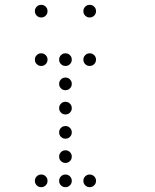

<svg xmlns="http://www.w3.org/2000/svg" viewBox="-20 -796 640 792"><path d="M149 -776Q139 -776 131.5 -768.5Q124 -761 124 -751V-749Q124 -739 131.5 -731.5Q139 -724 149 -724H151Q161 -724 168.5 -731.5Q176 -739 176 -749V-751Q176 -761 168.5 -768.5Q161 -776 151 -776ZM349 -776Q339 -776 331.5 -768.5Q324 -761 324 -751V-749Q324 -739 331.5 -731.5Q339 -724 349 -724H351Q361 -724 368.5 -731.5Q376 -739 376 -749V-751Q376 -761 368.5 -768.5Q361 -776 351 -776ZM149 -576Q139 -576 131.5 -568.5Q124 -561 124 -551V-549Q124 -539 131.5 -531.5Q139 -524 149 -524H151Q161 -524 168.5 -531.5Q176 -539 176 -549V-551Q176 -561 168.5 -568.5Q161 -576 151 -576ZM249 -576Q239 -576 231.5 -568.5Q224 -561 224 -551V-549Q224 -539 231.5 -531.5Q239 -524 249 -524H251Q261 -524 268.5 -531.5Q276 -539 276 -549V-551Q276 -561 268.5 -568.5Q261 -576 251 -576ZM349 -576Q339 -576 331.5 -568.5Q324 -561 324 -551V-549Q324 -539 331.5 -531.5Q339 -524 349 -524H351Q361 -524 368.5 -531.5Q376 -539 376 -549V-551Q376 -561 368.5 -568.5Q361 -576 351 -576ZM249 -476Q239 -476 231.5 -468.5Q224 -461 224 -451V-449Q224 -439 231.5 -431.5Q239 -424 249 -424H251Q261 -424 268.5 -431.5Q276 -439 276 -449V-451Q276 -461 268.5 -468.5Q261 -476 251 -476ZM249 -376Q239 -376 231.5 -368.5Q224 -361 224 -351V-349Q224 -339 231.5 -331.5Q239 -324 249 -324H251Q261 -324 268.5 -331.5Q276 -339 276 -349V-351Q276 -361 268.5 -368.5Q261 -376 251 -376ZM249 -276Q239 -276 231.5 -268.5Q224 -261 224 -251V-249Q224 -239 231.5 -231.5Q239 -224 249 -224H251Q261 -224 268.5 -231.5Q276 -239 276 -249V-251Q276 -261 268.5 -268.5Q261 -276 251 -276ZM249 -176Q239 -176 231.5 -168.5Q224 -161 224 -151V-149Q224 -139 231.5 -131.5Q239 -124 249 -124H251Q261 -124 268.5 -131.5Q276 -139 276 -149V-151Q276 -161 268.5 -168.5Q261 -176 251 -176ZM149 -76Q139 -76 131.5 -68.5Q124 -61 124 -51V-49Q124 -39 131.5 -31.5Q139 -24 149 -24H151Q161 -24 168.5 -31.5Q176 -39 176 -49V-51Q176 -61 168.5 -68.5Q161 -76 151 -76ZM249 -76Q239 -76 231.5 -68.5Q224 -61 224 -51V-49Q224 -39 231.5 -31.5Q239 -24 249 -24H251Q261 -24 268.5 -31.5Q276 -39 276 -49V-51Q276 -61 268.5 -68.5Q261 -76 251 -76ZM349 -76Q339 -76 331.5 -68.5Q324 -61 324 -51V-49Q324 -39 331.5 -31.5Q339 -24 349 -24H351Q361 -24 368.5 -31.5Q376 -39 376 -49V-51Q376 -61 368.5 -68.5Q361 -76 351 -76Z"/></svg>

Font: Doto Rounded
Style: Regular
Weight: 400
Monospace: yes
Version: Version 1.000